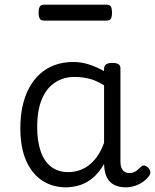

<svg xmlns="http://www.w3.org/2000/svg" viewBox="-20 -784 664 821"><path d="M262 17Q205 17 161 -11.5Q117 -40 92 -96.5Q67 -153 67 -236Q67 -287 76.5 -330.5Q86 -374 105 -409Q124 -444 151.5 -468.5Q179 -493 214.5 -506Q250 -519 294 -519Q327 -519 360 -508.5Q393 -498 425 -480V-491Q425 -503 434 -509Q443 -515 460 -515Q478 -515 486.5 -509.5Q495 -504 495 -492V-93Q495 -77 499.5 -66Q504 -55 512.5 -49.5Q521 -44 532 -44Q543 -44 551 -47Q559 -50 567 -56.5Q575 -63 584 -72Q591 -78 598.5 -76Q606 -74 614 -67Q621 -59 622.5 -50Q624 -41 619 -34Q608 -18 591.5 -6.5Q575 5 556 11Q537 17 518 17Q497 17 480.5 11.5Q464 6 452.5 -4.5Q441 -15 434.5 -31Q428 -47 426 -67Q426 -70 425.5 -74.5Q425 -79 425 -83Q402 -43 374 -21Q346 1 317 9Q288 17 262 17ZM139 -240Q139 -182 153.5 -138.5Q168 -95 198 -71.5Q228 -48 272 -48Q302 -48 330.5 -60Q359 -72 383.5 -99.5Q408 -127 425 -173V-419Q392 -440 361.5 -447.5Q331 -455 298 -455Q269 -455 244.5 -446Q220 -437 200.5 -420Q181 -403 167 -377Q153 -351 146 -317Q139 -283 139 -240ZM168 -696Q154 -696 149.5 -705.5Q145 -715 145 -730Q145 -745 149.5 -754.5Q154 -764 168 -764H436Q451 -764 455 -754.5Q459 -745 459 -730Q459 -715 455 -705.5Q451 -696 436 -696Z"/></svg>

Font: Playwrite BR Light
Style: Regular
Weight: 300
Version: Version 1.003